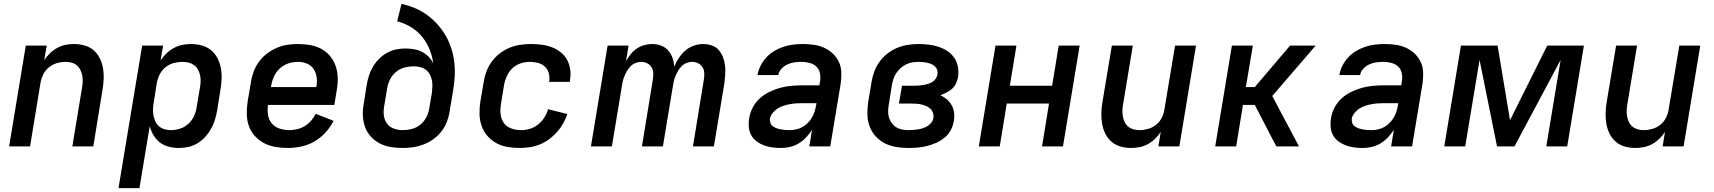

<svg xmlns="http://www.w3.org/2000/svg" viewBox="-20 -755 8840 990"><path d="M27 0 113 -520H221L208 -445Q221 -464 238 -480.5Q255 -497 275 -508Q295 -519 317 -523.5Q339 -528 360 -528Q389 -528 416 -520.5Q443 -513 463 -495.5Q483 -478 495 -453.5Q507 -429 511.5 -401.5Q516 -374 514.5 -345.5Q513 -317 508 -288L461 0H353L403 -303Q406 -319 406.5 -335Q407 -351 404 -366.5Q401 -382 394 -395.5Q387 -409 375.5 -418.5Q364 -428 349 -432Q334 -436 317 -436Q296 -436 273.5 -429.5Q251 -423 232.5 -408Q214 -393 203.5 -372Q193 -351 189 -329L135 0Z M591 215 713 -520H821L808 -443Q821 -463 838.5 -480Q856 -497 877 -508Q898 -519 920 -523.5Q942 -528 964 -528Q993 -528 1020.5 -520.5Q1048 -513 1068.5 -496Q1089 -479 1101.5 -454.5Q1114 -430 1119 -402.5Q1124 -375 1122.5 -346Q1121 -317 1116 -288L1100 -188Q1096 -164 1089 -140Q1082 -116 1069.5 -93Q1057 -70 1039.5 -50.5Q1022 -31 999.5 -17Q977 -3 952 2.5Q927 8 903 8Q876 8 850.5 1.5Q825 -5 805 -20Q785 -35 772 -57Q759 -79 752 -104L699 215ZM861 -84Q884 -84 908 -91.5Q932 -99 951 -116.5Q970 -134 980.5 -157Q991 -180 994 -203L1011 -303Q1014 -319 1014.5 -335.5Q1015 -352 1011.5 -367.5Q1008 -383 1000.5 -396.5Q993 -410 981 -419Q969 -428 953.5 -432Q938 -436 921 -436Q899 -436 876 -430Q853 -424 834 -409Q815 -394 804 -372.5Q793 -351 789 -329L773 -229Q770 -212 769 -194.5Q768 -177 771 -161Q774 -145 780.5 -130Q787 -115 799 -104.5Q811 -94 827 -89Q843 -84 861 -84Z M1464 8Q1431 8 1399.5 2.5Q1368 -3 1341.5 -17Q1315 -31 1294 -54Q1273 -77 1263 -106Q1253 -135 1252.5 -167Q1252 -199 1257 -232L1274 -332Q1278 -359 1288 -386Q1298 -413 1315.5 -437Q1333 -461 1357 -479Q1381 -497 1407.5 -508.5Q1434 -520 1462 -524Q1490 -528 1517 -528Q1549 -528 1580 -522.5Q1611 -517 1637.5 -502.5Q1664 -488 1683 -464.5Q1702 -441 1711.5 -412.5Q1721 -384 1721.5 -352Q1722 -320 1716 -288L1704 -214H1362Q1358 -188 1362 -162.5Q1366 -137 1381.5 -118.5Q1397 -100 1421.5 -92Q1446 -84 1472 -84Q1492 -84 1512.5 -89Q1533 -94 1551.5 -105Q1570 -116 1584 -132.5Q1598 -149 1608 -168L1700 -132Q1684 -100 1658.5 -72Q1633 -44 1601 -25.5Q1569 -7 1533.5 0.5Q1498 8 1464 8ZM1377 -306H1611Q1616 -331 1613 -355Q1610 -379 1598 -398Q1586 -417 1564 -426.5Q1542 -436 1517 -436Q1502 -436 1485.5 -433Q1469 -430 1454 -423Q1439 -416 1425.5 -404.5Q1412 -393 1402.5 -378.5Q1393 -364 1387.5 -348.5Q1382 -333 1379 -317Z M2056 8Q2024 8 1994 3Q1964 -2 1938 -15.5Q1912 -29 1892 -51Q1872 -73 1862 -101Q1852 -129 1851 -160Q1850 -191 1856 -223L1871 -318Q1875 -342 1882.5 -365.5Q1890 -389 1903 -411Q1916 -433 1934.5 -451.5Q1953 -470 1975.5 -482.5Q1998 -495 2022 -500Q2046 -505 2070 -505Q2093 -505 2115.5 -501Q2138 -497 2157 -487Q2176 -477 2191 -461.5Q2206 -446 2214 -427Q2209 -466 2194.5 -501.5Q2180 -537 2156 -566Q2132 -595 2099.5 -615Q2067 -635 2028 -645L2050 -735Q2087 -727 2121 -712.5Q2155 -698 2184 -676.5Q2213 -655 2237 -628Q2261 -601 2279 -569.5Q2297 -538 2308 -502.5Q2319 -467 2323 -429Q2327 -391 2324 -352Q2321 -313 2314 -274L2298 -179Q2294 -152 2283.5 -125.5Q2273 -99 2255.5 -76.5Q2238 -54 2214 -37Q2190 -20 2164 -10Q2138 0 2110.5 4Q2083 8 2056 8ZM2057 -84Q2080 -84 2103.5 -90Q2127 -96 2146.5 -111.5Q2166 -127 2177.5 -149Q2189 -171 2193 -194L2207 -277Q2209 -294 2209.5 -311Q2210 -328 2206.5 -343.5Q2203 -359 2195.5 -372.5Q2188 -386 2175.5 -395.5Q2163 -405 2146.5 -409Q2130 -413 2113 -413Q2090 -413 2066.5 -407Q2043 -401 2023.5 -385.5Q2004 -370 1992.5 -348Q1981 -326 1977 -303L1961 -208Q1958 -192 1958 -176Q1958 -160 1962 -145.5Q1966 -131 1975 -118.5Q1984 -106 1997 -98.5Q2010 -91 2025.5 -87.5Q2041 -84 2057 -84Z M2659 8Q2627 8 2596 2.5Q2565 -3 2538.5 -17.5Q2512 -32 2492.5 -55Q2473 -78 2463 -107Q2453 -136 2452.5 -168Q2452 -200 2457 -232L2474 -332Q2478 -359 2488 -386Q2498 -413 2515.5 -437Q2533 -461 2557 -479.5Q2581 -498 2608 -509Q2635 -520 2663 -524Q2691 -528 2718 -528Q2746 -528 2773.5 -524.5Q2801 -521 2825.5 -511.5Q2850 -502 2870.5 -486Q2891 -470 2903.5 -447.5Q2916 -425 2920 -397.5Q2924 -370 2919 -343L2918 -333H2811L2812 -338Q2815 -360 2809 -380Q2803 -400 2788 -413Q2773 -426 2752.5 -431Q2732 -436 2711 -436Q2687 -436 2663.5 -428Q2640 -420 2622 -403Q2604 -386 2593.5 -363Q2583 -340 2579 -317L2563 -217Q2560 -200 2560 -182.5Q2560 -165 2564.5 -149Q2569 -133 2578.5 -120Q2588 -107 2602.5 -99Q2617 -91 2633.5 -87.5Q2650 -84 2668 -84Q2690 -84 2713 -91Q2736 -98 2755 -113.5Q2774 -129 2787 -149.5Q2800 -170 2806 -192L2905 -167Q2897 -142 2883.5 -118Q2870 -94 2851.5 -73.5Q2833 -53 2810.5 -36.5Q2788 -20 2763 -10Q2738 0 2711.5 4Q2685 8 2659 8Z M3027 0 3113 -520H3221L3208 -441Q3219 -459 3232.5 -476Q3246 -493 3264 -505Q3282 -517 3302.5 -522.5Q3323 -528 3343 -528Q3367 -528 3388.5 -520Q3410 -512 3425 -495Q3440 -478 3447.5 -456.5Q3455 -435 3457 -411Q3466 -435 3480.5 -456.5Q3495 -478 3514 -494.5Q3533 -511 3557.5 -519.5Q3582 -528 3606 -528Q3629 -528 3650.5 -520.5Q3672 -513 3686 -497Q3700 -481 3708 -460Q3716 -439 3718.5 -417Q3721 -395 3719.5 -371.5Q3718 -348 3715 -325L3661 0H3553L3609 -343Q3612 -360 3611.5 -377Q3611 -394 3603 -407.5Q3595 -421 3580.5 -428.5Q3566 -436 3549 -436Q3535 -436 3520.5 -430.5Q3506 -425 3495 -414Q3484 -403 3476.5 -390Q3469 -377 3463 -363Q3457 -349 3454 -335Q3451 -321 3449 -307L3398 0H3290L3346 -343Q3349 -360 3348.5 -377Q3348 -394 3340 -407.5Q3332 -421 3317.5 -428.5Q3303 -436 3286 -436Q3272 -436 3257.5 -430.5Q3243 -425 3232 -414Q3221 -403 3213.5 -390Q3206 -377 3200 -363Q3194 -349 3191 -335Q3188 -321 3186 -307L3135 0Z M4007 8Q3984 8 3961.5 5Q3939 2 3919 -5.5Q3899 -13 3881.5 -26Q3864 -39 3853.5 -58Q3843 -77 3841 -99.5Q3839 -122 3843 -145Q3847 -173 3861 -200Q3875 -227 3897.5 -247.5Q3920 -268 3948 -281.5Q3976 -295 4004 -302.5Q4032 -310 4061 -312.5Q4090 -315 4118 -315H4205L4209 -340Q4212 -361 4207 -381Q4202 -401 4187.5 -413.5Q4173 -426 4153 -431Q4133 -436 4112 -436Q4094 -436 4076 -433.5Q4058 -431 4040.5 -423Q4023 -415 4009.5 -400.5Q3996 -386 3993 -368H3886Q3890 -393 3902 -416.5Q3914 -440 3932 -459.5Q3950 -479 3973 -492.5Q3996 -506 4020.5 -514Q4045 -522 4070 -525Q4095 -528 4119 -528Q4148 -528 4176.5 -524Q4205 -520 4230 -508.5Q4255 -497 4274.5 -478.5Q4294 -460 4305.5 -435.5Q4317 -411 4318 -382.5Q4319 -354 4315 -325L4261 0H4153L4167 -86Q4154 -65 4136.5 -46.5Q4119 -28 4098 -15.5Q4077 -3 4053.5 2.5Q4030 8 4007 8ZM4051 -84Q4067 -84 4084 -87.5Q4101 -91 4116.5 -99.5Q4132 -108 4144.5 -120.5Q4157 -133 4166 -148Q4175 -163 4180 -179Q4185 -195 4188 -212L4190 -223H4118Q4102 -223 4085.5 -222Q4069 -221 4053 -218Q4037 -215 4021 -210Q4005 -205 3990.5 -196Q3976 -187 3964.5 -173Q3953 -159 3950 -143Q3949 -132 3952.5 -121.5Q3956 -111 3964.5 -104.5Q3973 -98 3983.5 -94Q3994 -90 4005 -88Q4016 -86 4027.5 -85Q4039 -84 4051 -84Z M4663 8Q4630 8 4598.5 2.5Q4567 -3 4540.5 -17Q4514 -31 4493.5 -54Q4473 -77 4463 -106Q4453 -135 4452.5 -167Q4452 -199 4457 -232L4474 -332Q4478 -359 4488 -386Q4498 -413 4515 -436.5Q4532 -460 4555.5 -478.5Q4579 -497 4605.5 -508Q4632 -519 4659.5 -523.5Q4687 -528 4714 -528Q4741 -528 4767.5 -525Q4794 -522 4818.5 -514Q4843 -506 4864.5 -492Q4886 -478 4900 -457.5Q4914 -437 4919 -411Q4924 -385 4920 -358Q4917 -342 4910 -326Q4903 -310 4890 -298Q4877 -286 4861 -278Q4845 -270 4829 -264Q4848 -255 4863 -242Q4878 -229 4887.5 -211.5Q4897 -194 4899.5 -172.5Q4902 -151 4898 -130Q4894 -106 4882 -83.5Q4870 -61 4849.5 -44.5Q4829 -28 4806 -18Q4783 -8 4759 -2Q4735 4 4711 6Q4687 8 4663 8ZM4664 -84Q4676 -84 4688.5 -85Q4701 -86 4714 -88Q4727 -90 4739 -94Q4751 -98 4762.5 -105Q4774 -112 4782.5 -123Q4791 -134 4793 -147Q4795 -160 4791 -172.5Q4787 -185 4778 -193.5Q4769 -202 4757.5 -207.5Q4746 -213 4733 -216Q4720 -219 4707 -220Q4694 -221 4680 -221H4615L4631 -313H4696Q4707 -313 4718.5 -314Q4730 -315 4742 -317Q4754 -319 4765.5 -322.5Q4777 -326 4787.5 -332.5Q4798 -339 4805 -349.5Q4812 -360 4814 -371Q4816 -383 4812.5 -394Q4809 -405 4801 -412.5Q4793 -420 4782.5 -424.5Q4772 -429 4761 -431.5Q4750 -434 4738 -435Q4726 -436 4714 -436Q4698 -436 4682 -433Q4666 -430 4651 -422.5Q4636 -415 4623.5 -403.5Q4611 -392 4601.5 -378Q4592 -364 4587 -348.5Q4582 -333 4579 -317L4563 -217Q4560 -200 4559.5 -183Q4559 -166 4563.5 -150Q4568 -134 4577.5 -121Q4587 -108 4600 -99.5Q4613 -91 4629.5 -87.5Q4646 -84 4664 -84Z M5027 0 5113 -520H5221L5187 -313H5405L5439 -520H5547L5461 0H5353L5389 -221H5171L5135 0Z M5813 8Q5784 8 5757.5 0.5Q5731 -7 5711 -24.5Q5691 -42 5679 -66.5Q5667 -91 5662.5 -118.5Q5658 -146 5659 -174.5Q5660 -203 5665 -232L5713 -520H5821L5771 -217Q5768 -201 5767.5 -185Q5767 -169 5770 -153.5Q5773 -138 5779.5 -124.5Q5786 -111 5798 -101.5Q5810 -92 5825 -88Q5840 -84 5857 -84Q5878 -84 5900.5 -90.5Q5923 -97 5941.5 -112Q5960 -127 5970.5 -148Q5981 -169 5984 -191L6039 -520H6147L6061 0H5953L5965 -75Q5953 -56 5936 -39.5Q5919 -23 5899 -12Q5879 -1 5856.5 3.5Q5834 8 5813 8Z M6246 0 6332 -520H6440L6404 -306H6450L6632 -520H6764L6540 -260L6678 0H6561L6450 -214H6389L6354 0Z M7007 8Q6984 8 6961.5 5Q6939 2 6919 -5.5Q6899 -13 6881.5 -26Q6864 -39 6853.5 -58Q6843 -77 6841 -99.5Q6839 -122 6843 -145Q6847 -173 6861 -200Q6875 -227 6897.5 -247.5Q6920 -268 6948 -281.5Q6976 -295 7004 -302.5Q7032 -310 7061 -312.5Q7090 -315 7118 -315H7205L7209 -340Q7212 -361 7207 -381Q7202 -401 7187.5 -413.5Q7173 -426 7153 -431Q7133 -436 7112 -436Q7094 -436 7076 -433.5Q7058 -431 7040.5 -423Q7023 -415 7009.5 -400.5Q6996 -386 6993 -368H6886Q6890 -393 6902 -416.5Q6914 -440 6932 -459.5Q6950 -479 6973 -492.5Q6996 -506 7020.5 -514Q7045 -522 7070 -525Q7095 -528 7119 -528Q7148 -528 7176.5 -524Q7205 -520 7230 -508.5Q7255 -497 7274.5 -478.5Q7294 -460 7305.5 -435.5Q7317 -411 7318 -382.5Q7319 -354 7315 -325L7261 0H7153L7167 -86Q7154 -65 7136.5 -46.5Q7119 -28 7098 -15.5Q7077 -3 7053.5 2.5Q7030 8 7007 8ZM7051 -84Q7067 -84 7084 -87.5Q7101 -91 7116.5 -99.5Q7132 -108 7144.5 -120.5Q7157 -133 7166 -148Q7175 -163 7180 -179Q7185 -195 7188 -212L7190 -223H7118Q7102 -223 7085.5 -222Q7069 -221 7053 -218Q7037 -215 7021 -210Q7005 -205 6990.5 -196Q6976 -187 6964.5 -173Q6953 -159 6950 -143Q6949 -132 6952.5 -121.5Q6956 -111 6964.5 -104.5Q6973 -98 6983.5 -94Q6994 -90 7005 -88Q7016 -86 7027.5 -85Q7039 -84 7051 -84Z M7427 0 7513 -520H7702L7766 -135L7958 -520H8147L8061 0H7953L8027 -446L7789 0H7699L7609 -446L7535 0Z M8413 8Q8384 8 8357.5 0.5Q8331 -7 8311 -24.5Q8291 -42 8279 -66.5Q8267 -91 8262.5 -118.5Q8258 -146 8259 -174.5Q8260 -203 8265 -232L8313 -520H8421L8371 -217Q8368 -201 8367.5 -185Q8367 -169 8370 -153.5Q8373 -138 8379.5 -124.5Q8386 -111 8398 -101.5Q8410 -92 8425 -88Q8440 -84 8457 -84Q8478 -84 8500.5 -90.5Q8523 -97 8541.5 -112Q8560 -127 8570.5 -148Q8581 -169 8584 -191L8639 -520H8747L8661 0H8553L8565 -75Q8553 -56 8536 -39.5Q8519 -23 8499 -12Q8479 -1 8456.5 3.5Q8434 8 8413 8Z"/></svg>

Font: Iosevka Aile Semibold
Style: Italic
Weight: 600
Italic angle: -9°
Designer: Belleve Invis
Foundry: Belleve Invis
Version: Version 31.1.0; ttfautohint (v1.8.4)